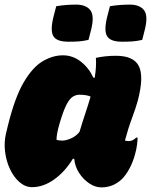

<svg xmlns="http://www.w3.org/2000/svg" viewBox="-20 -802 655 833"><path d="M253 -562Q296 -562 331 -534.5Q366 -507 385 -465H391Q399 -515 396 -551Q414 -555 436 -557.5Q458 -560 483 -560Q560 -560 582.5 -515Q605 -470 578 -366Q569 -333 552.5 -289Q536 -245 522 -192Q532 -190 539 -190Q556 -190 571 -205H577Q577 -194 574.5 -174Q572 -154 566 -133Q557 -99 541.5 -70.5Q526 -42 510 -26Q489 -6 466.5 2.5Q444 11 420 11Q393 11 367 -6.5Q341 -24 323 -52Q305 -80 302 -113H296Q262 -57 215 -23.5Q168 10 119 10Q90 10 65 -11.5Q40 -33 23.5 -68Q7 -103 2 -143.5Q-3 -184 6 -223L15 -260Q45 -381 83.5 -446Q122 -511 165.5 -536.5Q209 -562 253 -562ZM225 -196Q234 -192 250 -192Q266 -192 288 -201.5Q310 -211 325 -230Q337 -271 350 -309.5Q363 -348 373 -383Q356 -391 324 -391Q310 -391 296 -382.5Q282 -374 268.5 -348Q255 -322 239 -268L237 -261Q226 -223 225 -196ZM224 -775Q247 -779 269.5 -780.5Q292 -782 310 -782Q354 -782 372.5 -757Q391 -732 374 -668L364 -629Q342 -624 323.5 -622.5Q305 -621 277 -621Q225 -621 211 -646Q197 -671 213 -733ZM457 -775Q480 -779 502.5 -780.5Q525 -782 543 -782Q587 -782 605.5 -757Q624 -732 607 -668L597 -629Q575 -624 556.5 -622.5Q538 -621 510 -621Q458 -621 444 -646Q430 -671 446 -733Z"/></svg>

Font: Recursive Mn Csl St XBk
Style: Italic
Weight: 1000
Italic angle: -15°
Monospace: yes
Version: Version 1.079;hotconv 1.0.112;makeotfexe 2.5.65598; ttfautoh